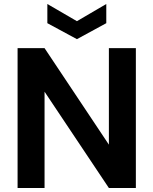

<svg xmlns="http://www.w3.org/2000/svg" viewBox="-20 -941 768 961"><path d="M68 0V-700H203L525 -217V-700H660V0H525L203 -482V0ZM365 -745 217 -825V-921L365 -835L512 -921V-825Z"/></svg>

Font: DM Sans 18pt
Style: Bold
Weight: 700
Designer: Colophon Foundry, Jonny Pinhorn
Foundry: Colophon Foundry
Version: Version 4.004;gftools[0.9.30]